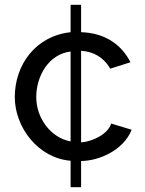

<svg xmlns="http://www.w3.org/2000/svg" viewBox="-20 -665 610 805"><path d="M320 120V10C392 10 497 -33 532 -121L446 -147C433 -102 366 -71 320 -68V-452C371 -449 415 -425 442 -377L527 -404C488 -481 417 -527 320 -530V-645H276V-530C129 -514 42 -393 42 -258C42 -131 140 -2 276 9V120ZM132 -258C132 -346 184 -438 276 -449V-72C192 -88 132 -170 132 -258Z"/></svg>

Font: Raleway Med
Style: Regular
Weight: 500
Designer: Matt McInerney, Pablo Impallari, Rodrigo Fuenzalida
Foundry: Matt McInerney, Pablo Impallari, Rodrigo Fuenzalida
Version: Version 3.00 July 28, 2015